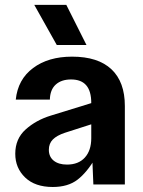

<svg xmlns="http://www.w3.org/2000/svg" viewBox="-20 -736 571 766"><path d="M40.9 -122.4Q40.9 -182.5 82.4 -219.6Q123.9 -256.8 182.6 -274.8L382.1 -336.3V-252.2L239 -206.3Q206.8 -195.6 190.8 -179.5Q174.9 -163.4 174.9 -138.5Q174.9 -110.6 194.3 -95Q213.8 -79.4 247.3 -79.4Q293.2 -79.4 318.6 -107.5Q344.1 -135.6 344.1 -184.8V-325Q344.1 -372.5 324 -395.7Q303.9 -419 263.5 -419Q225 -419 202.5 -398.7Q179.9 -378.4 178.9 -338.5H42.9Q51.2 -419.3 112 -464.6Q172.7 -510 267.5 -510Q371 -510 424.6 -459.6Q478.1 -409.3 478.1 -313.1V0H352.5L347.5 -120L361.5 -107Q327.2 -48.3 289.3 -19.2Q251.5 10 190.5 10Q119.8 10 80.4 -27.8Q40.9 -65.7 40.9 -122.4ZM116.8 -716.5H244.6L325 -556.5H206.5Z"/></svg>

Font: TASA Orbiter VF Text
Style: Regular
Weight: 400
Designer: Weizhong Zhang
Foundry: 本地遙控
Version: Version 1.001;Glyphs 3.2 (3192)